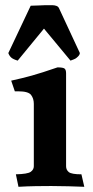

<svg xmlns="http://www.w3.org/2000/svg" viewBox="-20 -715 359 738"><path d="M234 -76Q234 -62 244.5 -53.5Q255 -45 293 -45L304 3Q278 2 244 1Q210 0 177 0Q149 0 117 0.5Q85 1 51 3L41 -45Q86 -46 98 -54.5Q110 -63 110 -76V-316Q110 -336 99.5 -350Q89 -364 50 -364H37L23 -405Q45 -410 64 -414.5Q83 -419 102.5 -424.5Q122 -430 145.5 -437.5Q169 -445 201 -456Q222 -456 228 -451.5Q234 -447 234 -433ZM182 -695Q189 -695 196.5 -692.5Q204 -690 207 -683L287 -511Q287 -509 285.5 -505.5Q284 -502 280 -498Q274 -492 269.5 -489.5Q265 -487 251 -482L149 -605L48 -482Q31 -487 23.5 -493.5Q16 -500 12 -511L98 -693Q101 -693 113 -693.5Q125 -694 128 -694Q139 -695 152.5 -695Q166 -695 182 -695Z"/></svg>

Font: Lusitana
Style: Bold
Weight: 700
Designer: Ana Paula Megda
Foundry: Ana Paula Megda
Version: Version 1.000; ttfautohint (v1.1) -l 8 -r 50 -G 200 -x 14 -D